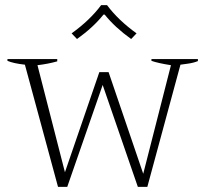

<svg xmlns="http://www.w3.org/2000/svg" viewBox="-20 -728 800 748"><path d="M259 -598Q331 -650 374 -708H397Q440 -650 512 -598L491 -576Q428 -621 388 -671H383Q343 -621 280 -576ZM77 -476Q32 -481 9 -491V-498H203V-489Q168 -479 126 -474L233 -57L367 -447H403L538 -51L646 -474Q595 -482 570 -491V-498H751V-490Q734 -483 712 -480Q690 -477 683 -476L554 0H517L380 -397L242 0H206Z"/></svg>

Font: Trirong ExtraLight
Style: Regular
Weight: 275
Designer: Katatrad Team
Foundry: CadsonDemak
Version: Version 1.001